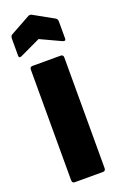

<svg xmlns="http://www.w3.org/2000/svg" viewBox="-139 -732 477 771"><g transform="rotate(-20 99.5 -346.5)"><path d="M39 0Q28 0 28 -13V-485Q28 -497 39 -497H160Q171 -497 171 -485V-13Q171 0 160 0ZM12 -549Q-1 -543 -1 -555V-628Q-1 -638 5 -643L92 -691Q99 -695 107 -691L193 -643Q200 -638 200 -628V-555Q200 -544 187 -549L99 -590Z"/></g></svg>

Font: Sofia Sans Extra Condensed Black
Style: Regular
Weight: 900
Designer: Botio Nikoltchev, Ani Petrova
Foundry: lettersoup
Version: Version 4.101